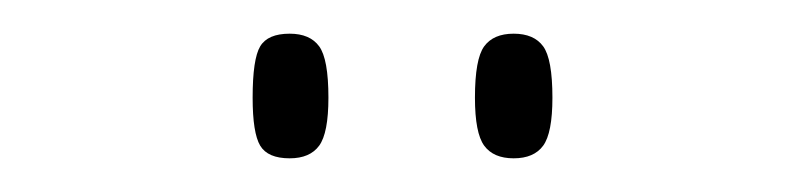

<svg xmlns="http://www.w3.org/2000/svg" viewBox="-20 -756 478 114"><path d="M285 -662Q273 -662 267.5 -669.5Q262 -677 262 -698Q262 -721 267.5 -728.5Q273 -736 285 -736Q297 -736 302.5 -728.5Q308 -721 308 -698Q308 -677 302.5 -669.5Q297 -662 285 -662ZM152 -662Q139 -662 134.5 -669.5Q130 -677 130 -698Q130 -721 134.5 -728.5Q139 -736 152 -736Q164 -736 169.5 -728.5Q175 -721 175 -698Q175 -677 169.5 -669.5Q164 -662 152 -662Z"/></svg>

Font: Noto Serif Myanmar ExtraCondensed Thin
Style: Regular
Weight: 100
Width: 2
Designer: Ben Mitchell and the Monotype Design Team
Foundry: Monotype Imaging Inc.
Version: Version 2.106; ttfautohint (v1.8.4.7-5d5b)